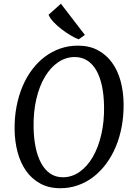

<svg xmlns="http://www.w3.org/2000/svg" viewBox="-20 -997 715 1027"><path d="M400.9 -786.6Q383.3 -793 359.1 -807.1Q335 -821.3 311 -839.4Q287.1 -857.4 267.6 -877.9Q248 -898.4 239.7 -918L305.7 -977.1L434.1 -810.1L400.9 -786.6ZM302.7 9.8Q240.7 9.8 195.1 -15.4Q149.4 -40.5 119.4 -83.3Q89.4 -126 74.2 -182.6Q59.1 -239.3 58.1 -302.2Q57.1 -366.7 68.1 -425.3Q79.1 -483.9 100.1 -533.9Q121.1 -584 151.6 -624.5Q182.1 -665 220.2 -693.6Q258.3 -722.2 302.7 -737.5Q347.2 -752.9 396.5 -752.9Q458.5 -752.9 503.9 -728.3Q549.3 -703.6 579.6 -661.6Q609.9 -619.6 625 -563.7Q640.1 -507.8 641.1 -444.8Q642.1 -380.4 631.3 -321.5Q620.6 -262.7 599.4 -212.2Q578.1 -161.6 547.6 -120.6Q517.1 -79.6 479.2 -50.5Q441.4 -21.5 396.7 -5.9Q352.1 9.8 302.7 9.8ZM316.4 -48.8Q364.3 -48.8 405.3 -77.4Q446.3 -106 475.8 -156.5Q505.4 -207 521.7 -276.9Q538.1 -346.7 536.6 -429.2Q535.6 -488.8 525.4 -537.1Q515.1 -585.4 495.6 -619.9Q476.1 -654.3 447 -673.1Q418 -691.9 379.9 -691.9Q332 -691.9 291 -664.1Q250 -636.2 220.2 -586.2Q190.4 -536.1 174.3 -467Q158.2 -397.9 159.7 -315.4Q160.6 -256.8 170.9 -207.8Q181.2 -158.7 200.7 -123.3Q220.2 -87.9 249 -68.4Q277.8 -48.8 316.4 -48.8Z"/></svg>

Font: Merriweather
Style: Italic
Weight: 400
Italic angle: -7°
Designer: Eben Sorkin ( eben@eyebytes.com )
Foundry: Eben Sorkin ( eben@eyebytes.com )
Version: Version 1.005; ttfautohint (v0.97) -l 13 -r 13 -G 200 -x 24 